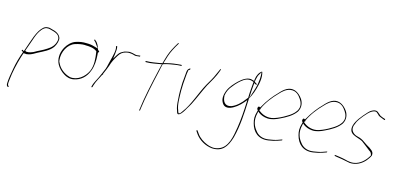

<svg xmlns="http://www.w3.org/2000/svg" viewBox="-84 -1244 4156 2032"><g transform="rotate(15 1994.0 -228.0)"><path d="M85 -213 103 -202 101 -200C79 -141 60 -75 48 -9C37 53 26 111 25 160C25 182 29 186 40 195C45 199 53 189 49 186L41 179L39 177C33 159 38 133 40 113C48 35 69 -62 95 -146L110 -192H126C135 -189 147 -190 162 -194H164C196 -201 228 -222 253 -236C309 -265 374 -293 408 -343C429 -374 443 -423 434 -448C420 -485 382 -506 332 -516C317 -520 306 -525 291 -523H290C274 -523 255 -516 244 -507C180 -454 152 -338 114 -232L107 -213L93 -223C87 -227 81 -218 85 -213ZM121 -224 122 -230H123C129 -247 135 -266 142 -283C167 -347 184 -426 227 -476V-477L228 -478C243 -494 259 -512 287 -512C304 -514 316 -509 328 -506C368 -496 433 -481 426 -419C417 -360 380 -328 343 -305C298 -274 252 -258 212 -233C191 -224 165 -212 134 -215C131 -215 123 -219 122 -224ZM49 186H48ZM343 -302H342Z M509 -357C471 -287 477 -220 500 -175C518 -139 553 -105 585 -86C612 -68 653 -53 697 -63C769 -77 825 -126 852 -203C874 -260 874 -324 871 -370L869 -401C875 -406 882 -413 879 -416L862 -432C853 -464 835 -504 813 -518L804 -527C802 -529 802 -528 799 -525C794 -517 799 -516 804 -511C814 -505 823 -488 832 -476L857 -443L814 -455C786 -464 760 -467 726 -467C686 -469 650 -463 611 -450C571 -437 532 -399 509 -357ZM496 -222C487 -306 534 -401 610 -426C644 -437 682 -445 717 -444L721 -443C769 -443 815 -438 848 -412H849L851 -398C859 -343 870 -260 839 -193C807 -124 732 -62 649 -75C647 -75 645 -76 643 -77C587 -92 530 -135 506 -190C498 -205 498 -203 496 -222ZM804 -511Z M896 -37C895 -31 897 -31 898 -31C904 -31 906 -31 908 -37L913 -56C929 -108 960 -154 981 -202C994 -235 1010 -266 1019 -295C1026 -317 1034 -342 1044 -361L1059 -389L1077 -419C1096 -453 1124 -473 1153 -479L1165 -482C1182 -486 1201 -485 1219 -482C1240 -479 1254 -470 1269 -472H1270C1278 -472 1293 -474 1298 -475H1307C1309 -476 1312 -482 1312 -485C1312 -486 1312 -487 1309 -486H1301C1292 -484 1281 -484 1274 -482H1271C1265 -482 1261 -483 1257 -484L1241 -488C1234 -490 1231 -491 1224 -492L1203 -495C1187 -498 1169 -492 1152 -489L1135 -484L1116 -474C1095 -463 1085 -453 1070 -430L1041 -382L1048 -433C1053 -468 1055 -497 1049 -518V-519C1048 -525 1037 -519 1038 -515L1037 -513C1038 -508 1042 -501 1042 -488C1043 -460 1035 -426 1027 -392C1024 -378 1021 -366 1017 -353C1013 -334 1008 -319 1005 -304L1001 -286C999 -277 996 -268 993 -260L991 -253H990C975 -219 962 -183 945 -150C930 -118 909 -84 901 -56ZM993 -258H992ZM976 -186H982L983 -192H977ZM980 -200V-199ZM1018 -351H1017ZM1152 -489H1151Z M1383 -436H1391C1444 -436 1498 -449 1543 -456L1556 -458L1551 -442C1546 -425 1543 -408 1538 -388C1503 -237 1465 -64 1450 63L1448 72C1448 79 1459 78 1458 72L1459 62V61C1476 -70 1512 -237 1547 -388C1552 -410 1555 -432 1561 -452L1563 -461C1587 -470 1613 -475 1638 -480C1669 -485 1715 -494 1745 -494H1754C1758 -494 1760 -495 1761 -498C1762 -503 1761 -505 1757 -505H1748C1743 -505 1729 -504 1707 -501C1663 -497 1615 -487 1582 -478L1568 -474L1572 -490C1574 -497 1576 -503 1579 -511C1599 -583 1614 -614 1645 -671L1670 -713C1674 -720 1665 -723 1662 -717L1637 -675C1605 -617 1590 -586 1569 -510C1565 -499 1562 -484 1558 -472V-470H1556C1546 -469 1539 -467 1528 -464H1526C1490 -458 1435 -448 1392 -448H1385C1382 -448 1380 -445 1379 -442C1378 -439 1381 -436 1383 -436ZM1562 -450H1561ZM1662 -718V-717Z M1826 -446C1824 -410 1818 -366 1815 -325C1812 -268 1812 -199 1817 -146C1819 -99 1824 -55 1837 -25C1844 1 1849 17 1873 3C1891 -7 1915 -43 1933 -77C1944 -95 1956 -114 1967 -135C2004 -207 2037 -291 2075 -366L2076 -368L2077 -369C2108 -422 2145 -485 2165 -542L2170 -556C2172 -561 2172 -562 2172 -563V-564C2171 -572 2169 -571 2168 -571C2166 -570 2163 -564 2161 -557L2155 -544C2151 -535 2144 -522 2137 -504C2119 -460 2090 -412 2065 -370C2006 -263 1965 -125 1895 -34C1889 -24 1876 -3 1861 -3H1858C1856 -15 1851 -14 1848 -31C1824 -84 1826 -169 1824 -240C1824 -293 1828 -347 1833 -398C1835 -422 1836 -438 1840 -457L1843 -472C1848 -476 1855 -477 1858 -479C1860 -486 1858 -494 1856 -494C1853 -493 1854 -493 1853 -490H1850C1835 -478 1829 -472 1826 -446ZM1895 -35V-34Z M2090 124V128L2111 159C2151 214 2220 257 2298 264C2407 268 2456 206 2490 93C2526 -44 2532 -187 2537 -307L2538 -323C2538 -327 2537 -336 2538 -344H2537L2538 -348L2541 -350C2566 -393 2589 -456 2601 -515C2609 -550 2612 -586 2610 -609C2608 -639 2602 -658 2599 -657H2598C2572 -642 2550 -603 2545 -559L2544 -540L2526 -545C2475 -566 2416 -523 2377 -486C2345 -454 2308 -416 2287 -368C2264 -314 2263 -268 2280 -237C2296 -204 2323 -184 2375 -201C2418 -216 2466 -254 2504 -299L2526 -326L2525 -295C2522 -215 2515 -107 2501 -21C2484 86 2464 210 2366 244C2317 263 2271 252 2237 238C2195 221 2149 192 2122 152L2100 121C2100 121 2098 119 2097 119C2095 119 2091 121 2090 124ZM2280 -307V-308C2286 -355 2308 -395 2335 -425C2363 -462 2399 -498 2435 -521C2474 -544 2504 -543 2539 -529L2540 -528V-527C2536 -478 2529 -409 2529 -358L2530 -354L2514 -334C2477 -282 2428 -238 2379 -220C2310 -199 2283 -249 2281 -307ZM2551 -534 2553 -541C2555 -556 2559 -571 2563 -586C2565 -596 2569 -607 2575 -616L2596 -650L2598 -615C2599 -592 2598 -568 2592 -534L2589 -510H2588L2585 -496C2581 -478 2575 -458 2568 -438L2540 -352L2544 -437C2545 -458 2547 -479 2549 -496L2551 -519L2569 -509V-508C2569 -508 2572 -508 2573 -509L2585 -512L2571 -521C2559 -527 2560 -529 2551 -534ZM2553 -541H2554L2553 -542ZM2538 -323 2537 -322ZM2588 -510V-513L2585 -512Z M2654 -281C2647 -271 2654 -258 2662 -248L2660 -239H2659C2642 -181 2644 -149 2655 -107C2678 -19 2741 45 2851 29C2886 24 2921 16 2949 6C2962 1 2976 -4 2989 -8C2990 -8 2993 -10 2995 -16V-17C2996 -18 2993 -16 2994 -17H2986L2947 -3C2920 7 2884 13 2852 18C2784 29 2734 4 2705 -37C2671 -78 2646 -136 2665 -217L2670 -240L2685 -227C2710 -209 2741 -197 2779 -194C2825 -190 2874 -209 2913 -229C2972 -257 3038 -293 3076 -348C3107 -401 3093 -453 3070 -487C3049 -517 3020 -544 2987 -555C2922 -576 2869 -534 2822 -480C2776 -435 2721 -364 2686 -299L2678 -286L2667 -291C2662 -293 2660 -292 2654 -283ZM2676 -256 2684 -271 2683 -268H2687L2688 -273H2684C2716 -348 2776 -423 2826 -473C2860 -511 2896 -542 2939 -548C3000 -557 3036 -518 3060 -480C3077 -454 3101 -408 3067 -354C3045 -320 3007 -293 2975 -275C2933 -249 2892 -229 2848 -215C2780 -193 2714 -220 2677 -255ZM3076 -347Z M3145 -281C3138 -271 3145 -258 3153 -248L3151 -239H3150C3133 -181 3135 -149 3146 -107C3169 -19 3232 45 3342 29C3377 24 3412 16 3440 6C3453 1 3467 -4 3480 -8C3481 -8 3484 -10 3486 -16V-17C3487 -18 3484 -16 3485 -17H3477L3438 -3C3411 7 3375 13 3343 18C3275 29 3225 4 3196 -37C3162 -78 3137 -136 3156 -217L3161 -240L3176 -227C3201 -209 3232 -197 3270 -194C3316 -190 3365 -209 3404 -229C3463 -257 3529 -293 3567 -348C3598 -401 3584 -453 3561 -487C3540 -517 3511 -544 3478 -555C3413 -576 3360 -534 3313 -480C3267 -435 3212 -364 3177 -299L3169 -286L3158 -291C3153 -293 3151 -292 3145 -283ZM3167 -256 3175 -271 3174 -268H3178L3179 -273H3175C3207 -348 3267 -423 3317 -473C3351 -511 3387 -542 3430 -548C3491 -557 3527 -518 3551 -480C3568 -454 3592 -408 3558 -354C3536 -320 3498 -293 3466 -275C3424 -249 3383 -229 3339 -215C3271 -193 3205 -220 3168 -255ZM3567 -347Z M3571 -5C3570 -4 3570 2 3573 5L3586 8C3610 11 3635 16 3658 19C3687 23 3716 32 3744 36C3813 40 3869 10 3912 -39C3926 -55 3945 -82 3952 -102C3955 -131 3943 -146 3922 -161L3921 -162H3920C3913 -169 3904 -175 3891 -182C3877 -189 3864 -199 3850 -208C3828 -225 3804 -240 3777 -249L3741 -259C3721 -265 3700 -280 3690 -297C3682 -311 3677 -326 3683 -354V-356L3684 -357C3688 -369 3694 -384 3702 -401V-402C3711 -420 3728 -443 3756 -478C3784 -512 3807 -534 3823 -544C3844 -557 3865 -566 3884 -555L3885 -554V-553L3903 -538V-537C3914 -523 3934 -515 3960 -506L3978 -499H3979C3982 -499 3984 -498 3986 -498C3990 -506 3988 -509 3987 -509L3966 -516H3964C3952 -521 3942 -525 3931 -530C3915 -541 3906 -554 3891 -564C3870 -576 3849 -571 3820 -554C3806 -545 3783 -522 3752 -485C3721 -448 3701 -420 3694 -405C3683 -387 3678 -371 3673 -355C3649 -251 3748 -253 3808 -222H3809C3840 -200 3877 -169 3910 -144C3927 -135 3936 -123 3940 -103L3942 -99L3941 -98C3907 -38 3854 14 3787 24C3736 32 3699 14 3662 8C3639 5 3615 -1 3592 -3L3576 -5ZM3673 -354H3672ZM3910 -145Z"/></g></svg>

Font: Stray Cat
Style: HlCnObl
Weight: 100
Version: Version 1.0